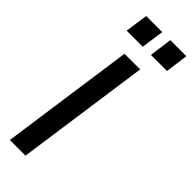

<svg xmlns="http://www.w3.org/2000/svg" viewBox="-298 -927 946 946"><g transform="rotate(45 175.5 -453.5)"><path d="M28 0 127 -700H236L137 0ZM54 -788 71 -907H183L166 -788ZM223 -788 239 -907H351L335 -788Z"/></g></svg>

Font: Host Grotesk Medium
Style: Italic
Weight: 500
Italic angle: -8°
Designer: Doğukan Karapınar based on Poppins by Indian Type Foundry, Jonny Pinhorn
Foundry: Element Type
Version: Version 1.001; ttfautohint (v1.8.4.7-5d5b)